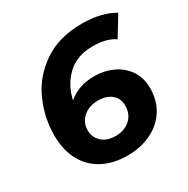

<svg xmlns="http://www.w3.org/2000/svg" viewBox="-164 -856 990 1013"><g transform="rotate(-30 331.0 -350.0)"><path d="M609 -237Q609 -162 573 -105.5Q537 -49 473 -18.5Q409 12 329 12Q245 12 181 -21Q117 -54 81.5 -118.5Q46 -183 46 -275Q46 -381 91 -481.5Q136 -582 231 -647Q326 -712 467 -712Q525 -712 577 -699.5Q629 -687 662 -665L589 -546Q539 -580 457 -580Q360 -580 301.5 -525Q243 -470 224 -384Q286 -439 385 -439Q445 -439 496.5 -415Q548 -391 578.5 -345.5Q609 -300 609 -237ZM449 -223Q449 -267 418.5 -292.5Q388 -318 338 -318Q282 -318 247 -287Q212 -256 212 -208Q212 -166 242.5 -137.5Q273 -109 327 -109Q380 -109 414.5 -140Q449 -171 449 -223Z"/></g></svg>

Font: Idrija
Style: Bold Italic
Weight: 700
Italic angle: -11.3°
Designer: Julieta Ulanovsky
Foundry: Julieta Ulanovsky
Version: Version 7.200